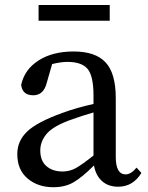

<svg xmlns="http://www.w3.org/2000/svg" viewBox="-20 -742 598 775"><path d="M422.9 -721.7V-658.2H135.7V-721.7ZM357.4 -114.3V-288.1Q318.4 -277.3 255.9 -254.9Q190.4 -229.5 166.5 -199.7Q142.6 -169.9 142.6 -134.8Q142.6 -92.8 167.5 -71.3Q192.4 -49.8 232.4 -49.8Q260.7 -49.8 285.2 -63Q309.6 -76.2 357.4 -114.3ZM531.2 -65.4 550.8 -43.9Q516.6 11.7 457 11.7Q417 11.7 391.6 -11.2Q366.2 -34.2 359.4 -74.2Q310.5 -25.4 276.4 -5.9Q242.2 13.7 195.3 13.7Q132.8 13.7 91.3 -21.5Q49.8 -56.6 49.8 -120.1Q49.8 -172.9 89.4 -210.9Q128.9 -249 231.4 -286.1Q290 -307.6 357.4 -322.3V-356.4Q357.4 -435.5 333.5 -463.9Q309.6 -492.2 252 -492.2Q225.6 -492.2 190.4 -483.4L168.9 -408.2Q156.2 -357.4 114.3 -357.4Q70.3 -357.4 65.4 -399.4Q79.1 -461.9 135.7 -498Q192.4 -534.2 277.3 -534.2Q365.2 -534.2 406.2 -490.2Q447.3 -446.3 447.3 -345.7V-108.4Q447.3 -38.1 487.3 -38.1Q508.8 -38.1 531.2 -65.4Z"/></svg>

Font: GenYoMin TW TTF Medium
Style: Regular
Weight: 500
Version: Version 1.300